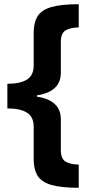

<svg xmlns="http://www.w3.org/2000/svg" viewBox="-20 -734 434 912"><path d="M354 158Q269 158 222.5 144Q176 130 158 100Q140 70 140 22V-132Q140 -179 108 -199Q76 -219 15 -219V-336Q76 -336 108 -356Q140 -376 140 -423V-578Q140 -626 158 -656Q176 -686 222.5 -700Q269 -714 354 -714V-604Q315 -603 292 -590Q269 -577 269 -535V-389Q269 -298 155 -281V-275Q269 -258 269 -167V-21Q269 21 292 34Q315 47 354 48Z"/></svg>

Font: Noto Sans Vithkuqi
Style: Bold
Weight: 700
Version: Version 1.001; ttfautohint (v1.8.4.7-5d5b)